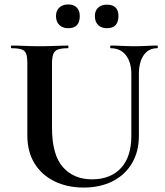

<svg xmlns="http://www.w3.org/2000/svg" viewBox="-20 -830 743 864"><path d="M571 -497Q571 -550 546.5 -581.5Q522 -613 478 -613Q476 -613 476 -619Q476 -625 478 -625Q503 -625 529.5 -623.5Q556 -622 587 -622Q614 -622 640 -623.5Q666 -625 688 -625Q690 -625 690 -619Q690 -613 688 -613Q648 -613 626.5 -581.5Q605 -550 605 -497V-219Q605 -148 574 -95.5Q543 -43 487 -14.5Q431 14 356 14Q283 14 225.5 -14Q168 -42 135.5 -94.5Q103 -147 103 -221V-544Q103 -573 98 -587.5Q93 -602 77.5 -607.5Q62 -613 32 -613Q29 -613 29 -619Q29 -625 32 -625Q58 -625 90 -623.5Q122 -622 158 -622Q196 -622 228 -623.5Q260 -625 285 -625Q288 -625 288 -619Q288 -613 285 -613Q255 -613 240 -607Q225 -601 219.5 -586Q214 -571 214 -542V-256Q214 -133 263 -78Q312 -23 394 -23Q477 -23 524 -73.5Q571 -124 571 -218ZM287 -703Q262 -703 247 -717.5Q232 -732 232 -758Q232 -782 247 -796Q262 -810 287 -810Q312 -810 325.5 -796Q339 -782 339 -758Q339 -703 287 -703ZM461 -703Q436 -703 421.5 -717.5Q407 -732 407 -758Q407 -782 421.5 -795.5Q436 -809 461 -809Q513 -809 513 -758Q513 -703 461 -703Z"/></svg>

Font: Cormorant Light
Style: Bold
Weight: 700
Version: Version 4.000